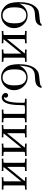

<svg xmlns="http://www.w3.org/2000/svg" viewBox="1332 -2094 772 3477"><g transform="rotate(90 1718.5 -355.0)"><path d="M489.3 -223.6Q489.3 -126.5 421.4 -57.4Q353.5 11.7 256.8 11.7Q170.4 11.7 105 -47.4Q41.5 -104.5 28.3 -190.4Q18.1 -255.4 18.1 -305.7Q18.1 -513.7 97.2 -606.4Q137.2 -653.3 178.7 -667Q213.4 -678.2 332 -688Q355.5 -689.9 392.1 -697.8Q408.7 -705.6 416 -720.7H448.2Q441.4 -673.3 406.2 -641.1Q374.5 -612.3 309.6 -606.4Q252.9 -601.6 196.8 -597.2Q132.8 -585.4 98.1 -542Q54.7 -486.8 43.9 -316.4Q70.3 -383.8 126.5 -425.3Q185.5 -468.8 257.8 -468.8Q354.5 -468.8 422.9 -394Q489.3 -321.3 489.3 -223.6ZM401.9 -232.4Q401.9 -332.5 374.5 -377.4Q333.5 -444.8 256.8 -444.8Q176.8 -444.8 137.2 -375Q112.3 -331.1 112.3 -232.4Q112.3 -131.3 139.2 -85Q179.7 -14.6 257.8 -14.6Q339.4 -14.6 378.9 -91.8Q401.9 -136.7 401.9 -232.4Z M1099.1 0.5Q1067.9 -2 1052.7 -2H919.9Q907.2 -2 876 0.5V-29.8Q882.3 -29.8 890.6 -29.3Q898.4 -29.3 901.9 -29.3Q942.4 -29.3 947.8 -38.6Q950.2 -43 950.2 -51.3V-354.5L689.5 -33.7Q696.3 -30.8 719.2 -29.3Q721.2 -29.3 762.7 -29.8V0.5Q731.9 -2 715.8 -2H584Q570.8 -2 539.6 0.5V-29.8Q545.9 -29.8 554.2 -29.3Q562 -29.3 564.9 -29.3Q606.4 -29.3 611.8 -38.6Q613.8 -42 613.8 -51.3V-400.4Q613.8 -409.7 611.8 -413.1Q606.9 -421.9 561.5 -421.9H539.6V-452.1Q570.3 -449.7 585.4 -449.7H715.8Q731.9 -449.7 762.7 -452.1V-421.9Q756.3 -421.9 748.5 -421.9Q740.7 -422.4 737.8 -422.4Q695.3 -422.4 689.9 -413.1Q687.5 -409.2 687.5 -400.4V-96.2L946.8 -414.6Q939.5 -421.9 897.5 -421.9H876V-452.1Q906.7 -449.7 921.9 -449.7H1052.7Q1068.4 -449.7 1099.1 -452.1V-421.9Q1092.8 -421.9 1084.5 -421.9Q1076.7 -422.4 1073.7 -422.4Q1031.7 -422.4 1026.4 -413.1Q1023.9 -409.2 1023.9 -400.4V-51.3Q1023.9 -43 1026.4 -38.6Q1031.7 -29.3 1099.1 -29.8Z M1612.8 -223.6Q1612.8 -126.5 1544.9 -57.4Q1477.1 11.7 1380.4 11.7Q1293.9 11.7 1228.5 -47.4Q1165 -104.5 1151.9 -190.4Q1141.6 -255.4 1141.6 -305.7Q1141.6 -513.7 1220.7 -606.4Q1260.7 -653.3 1302.2 -667Q1336.9 -678.2 1455.6 -688Q1479 -689.9 1515.6 -697.8Q1532.2 -705.6 1539.6 -720.7H1571.8Q1564.9 -673.3 1529.8 -641.1Q1498 -612.3 1433.1 -606.4Q1376.5 -601.6 1320.3 -597.2Q1256.3 -585.4 1221.7 -542Q1178.2 -486.8 1167.5 -316.4Q1193.8 -383.8 1250 -425.3Q1309.1 -468.8 1381.3 -468.8Q1478 -468.8 1546.4 -394Q1612.8 -321.3 1612.8 -223.6ZM1525.4 -232.4Q1525.4 -332.5 1498 -377.4Q1457 -444.8 1380.4 -444.8Q1300.3 -444.8 1260.7 -375Q1235.8 -331.1 1235.8 -232.4Q1235.8 -131.3 1262.7 -85Q1303.2 -14.6 1381.3 -14.6Q1462.9 -14.6 1502.4 -91.8Q1525.4 -136.7 1525.4 -232.4Z M2194.8 0.5Q2163.6 -2 2147 -2H2009.8Q1995.1 -2 1963.9 0.5V-29.8Q1969.2 -29.8 1978.5 -29.3Q1986.3 -29.3 1989.7 -29.3Q2033.7 -29.3 2039.6 -38.6Q2042 -43 2042 -52.2V-398.4Q2042 -407.7 2039.6 -412.1Q2034.2 -420.9 1987.3 -420.9H1962.9Q1895.5 -420.9 1887.2 -411.1Q1884.3 -407.7 1884.3 -393.6Q1884.3 -318.8 1879.9 -252.9Q1862.8 0 1745.1 0Q1711.9 0 1687.5 -21Q1663.1 -42 1663.1 -72.3Q1663.1 -90.3 1675.8 -102.8Q1688.5 -115.2 1706.1 -115.2Q1724.1 -115.2 1736.6 -102.8Q1749 -90.3 1749 -72.3Q1749 -53.2 1734.4 -40Q1738.8 -39.6 1743.7 -39.6Q1813 -39.6 1833 -206.5Q1840.8 -270 1840.8 -373.5Q1840.8 -409.2 1836.9 -414.1Q1831.5 -420.9 1767.1 -420.9V-450.7H2194.8V-420.9Q2189 -420.9 2179.7 -420.9Q2171.4 -421.4 2168.5 -421.4Q2141.1 -421.4 2131.8 -418.5Q2115.7 -414.1 2115.7 -398.4V-52.2Q2115.7 -31.7 2149.9 -29.8Q2150.9 -29.8 2194.8 -29.8Z M2803.7 0.5Q2772.5 -2 2757.3 -2H2624.5Q2611.8 -2 2580.6 0.5V-29.8Q2586.9 -29.8 2595.2 -29.3Q2603 -29.3 2606.4 -29.3Q2647 -29.3 2652.3 -38.6Q2654.8 -43 2654.8 -51.3V-354.5L2394 -33.7Q2400.9 -30.8 2423.8 -29.3Q2425.8 -29.3 2467.3 -29.8V0.5Q2436.5 -2 2420.4 -2H2288.6Q2275.4 -2 2244.1 0.5V-29.8Q2250.5 -29.8 2258.8 -29.3Q2266.6 -29.3 2269.5 -29.3Q2311 -29.3 2316.4 -38.6Q2318.4 -42 2318.4 -51.3V-400.4Q2318.4 -409.7 2316.4 -413.1Q2311.5 -421.9 2266.1 -421.9H2244.1V-452.1Q2274.9 -449.7 2290 -449.7H2420.4Q2436.5 -449.7 2467.3 -452.1V-421.9Q2460.9 -421.9 2453.1 -421.9Q2445.3 -422.4 2442.4 -422.4Q2399.9 -422.4 2394.5 -413.1Q2392.1 -409.2 2392.1 -400.4V-96.2L2651.4 -414.6Q2644 -421.9 2602.1 -421.9H2580.6V-452.1Q2611.3 -449.7 2626.5 -449.7H2757.3Q2772.9 -449.7 2803.7 -452.1V-421.9Q2797.4 -421.9 2789.1 -421.9Q2781.2 -422.4 2778.3 -422.4Q2736.3 -422.4 2731 -413.1Q2728.5 -409.2 2728.5 -400.4V-51.3Q2728.5 -43 2731 -38.6Q2736.3 -29.3 2803.7 -29.8Z M3412.6 0.5Q3381.3 -2 3366.2 -2H3233.4Q3220.7 -2 3189.5 0.5V-29.8Q3195.8 -29.8 3204.1 -29.3Q3211.9 -29.3 3215.3 -29.3Q3255.9 -29.3 3261.2 -38.6Q3263.7 -43 3263.7 -51.3V-354.5L3002.9 -33.7Q3009.8 -30.8 3032.7 -29.3Q3034.7 -29.3 3076.2 -29.8V0.5Q3045.4 -2 3029.3 -2H2897.5Q2884.3 -2 2853 0.5V-29.8Q2859.4 -29.8 2867.7 -29.3Q2875.5 -29.3 2878.4 -29.3Q2919.9 -29.3 2925.3 -38.6Q2927.2 -42 2927.2 -51.3V-400.4Q2927.2 -409.7 2925.3 -413.1Q2920.4 -421.9 2875 -421.9H2853V-452.1Q2883.8 -449.7 2898.9 -449.7H3029.3Q3045.4 -449.7 3076.2 -452.1V-421.9Q3069.8 -421.9 3062 -421.9Q3054.2 -422.4 3051.3 -422.4Q3008.8 -422.4 3003.4 -413.1Q3001 -409.2 3001 -400.4V-96.2L3260.3 -414.6Q3252.9 -421.9 3210.9 -421.9H3189.5V-452.1Q3220.2 -449.7 3235.4 -449.7H3366.2Q3381.8 -449.7 3412.6 -452.1V-421.9Q3406.2 -421.9 3397.9 -421.9Q3390.1 -422.4 3387.2 -422.4Q3345.2 -422.4 3339.8 -413.1Q3337.4 -409.2 3337.4 -400.4V-51.3Q3337.4 -43 3339.8 -38.6Q3345.2 -29.3 3412.6 -29.8Z"/></g></svg>

Font: Kurinto Book Core
Style: Regular
Weight: 400
Designer: Kurinto was developed by Clint Goss from a range of fonts that are compatible with the SIL Open Font License Version 1.1
Foundry: Clinton F. Goss
Version: Version 2.196; July 25, 2020